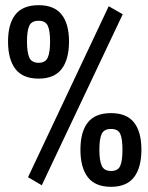

<svg xmlns="http://www.w3.org/2000/svg" viewBox="-20 -721 570 740"><path d="M408 -285Q468 -285 496.5 -249Q525 -213 525 -144Q525 -75 496.5 -38Q468 -1 408 -1Q347 -1 318.5 -38Q290 -75 290 -144Q290 -213 318.5 -249Q347 -285 408 -285ZM399 -697 453 -666 141 -7 88 -38ZM363 -144Q363 -103 372 -82.5Q381 -62 408 -62Q435 -62 443.5 -82Q452 -102 452 -144Q452 -186 443.5 -205Q435 -224 408 -224Q381 -224 372 -205Q363 -186 363 -144ZM129 -701Q189 -701 217.5 -665Q246 -629 246 -561Q246 -492 217.5 -455Q189 -418 129 -418Q68 -418 39.5 -455Q11 -492 11 -561Q11 -629 39.5 -665Q68 -701 129 -701ZM84 -561Q84 -519 93 -499Q102 -479 129 -479Q155 -479 164 -499Q173 -519 173 -561Q173 -603 164 -622Q155 -641 129 -641Q102 -641 93 -622Q84 -603 84 -561Z"/></svg>

Font: Panefresco 600wt
Style: Regular
Weight: 600
Designer: Campivisivi
Foundry: Campivisivi & Chank Co
Version: Version 1.001